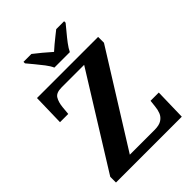

<svg xmlns="http://www.w3.org/2000/svg" viewBox="-260 -1058 1186 1186"><g transform="rotate(-45 333.0 -465.5)"><path d="M42 0V-50L417 -653H220Q173 -653 157.5 -628Q142 -603 138 -562L133 -508H61L66 -714H600V-663L224 -61H440Q481 -61 503 -75.5Q525 -90 534 -113Q543 -136 545 -161L550 -206H622L617 0ZM275 -771Q265 -794 244.5 -820.5Q224 -847 202.5 -873Q181 -899 165 -918V-931H234Q255 -915 287.5 -888Q320 -861 342 -841Q357 -855 377 -871.5Q397 -888 417 -904Q437 -920 451 -931H520V-918Q505 -899 483 -873Q461 -847 441 -820.5Q421 -794 410 -771Z"/></g></svg>

Font: Noto Naskh Arabic UI
Style: Regular
Weight: 400
Designer: Monotype Design Team, David Williams, Mohamad Dakak and Nizar Qandah
Foundry: Monotype Imaging Inc.
Version: Version 2.014